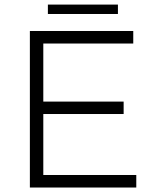

<svg xmlns="http://www.w3.org/2000/svg" viewBox="-20 -838 688 858"><path d="M589 0H113.5V-699.5H575.5V-643.5H173.5V-384H532.5V-328.5H173.5V-56H589ZM507 -775.5H194V-817.5H507Z"/></svg>

Font: Argentum Novus Light
Style: Regular
Weight: 300
Designer: Julieta Ulanovsky (font) & Cristiano Sobral (main changes)
Foundry: Julieta Ulanovsky (font) & Cristiano Sobral (main changes)
Version: Version 3.00;November 27, 2020;FontCreator 13.0.0.2655 64-bi